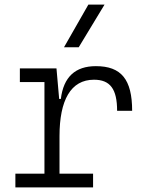

<svg xmlns="http://www.w3.org/2000/svg" viewBox="-20 -815 626 835"><path d="M238.8 -222.7C238.8 -379.4 287.6 -468.3 388.7 -468.3C459 -468.3 489.3 -428.2 489.3 -333H554.7C554.7 -469.7 507.3 -527.3 397 -527.3C307.1 -527.3 256.3 -480 244.6 -384.8H237.3L225.6 -517.6H66.4V-458H173.3V-59.6H46.9V0H384.8V-59.6H238.8ZM258.3 -609.4H322.3L434.6 -794.9H364.3Z"/></svg>

Font: Cascadia Code PL Light
Style: Regular
Weight: 300
Monospace: yes
Designer: Aaron Bell
Foundry: Saja Typeworks
Version: Version 2404.023